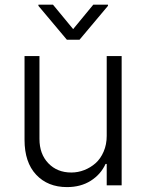

<svg xmlns="http://www.w3.org/2000/svg" viewBox="-20 -782 617 810"><path d="M203.6 -762.2 288.6 -659.2 373.5 -762.2H435.5V-757.3L315.4 -614.3H262.2L142.1 -757.3V-762.2ZM430.2 -208.5V-545.4H493.2V0H430.2V-90.3H425.3Q405.3 -46.4 363 -19.5Q320.8 7.3 262.7 7.3Q181.6 7.3 132.6 -44.9Q83.5 -97.2 83.5 -191.9V-545.4H146.5V-195.8Q146.5 -132.3 183.8 -93.3Q221.2 -54.2 280.8 -54.2Q309.1 -54.2 335.4 -64.5Q361.8 -74.7 383.1 -93.5Q404.3 -112.3 417.2 -142.3Q430.2 -172.4 430.2 -208.5Z"/></svg>

Font: Interop Light
Style: Regular
Weight: 300
Designer: Rasmus Andersson, Google, Jang Haemin
Foundry: jhaemin
Version: Version 1.007